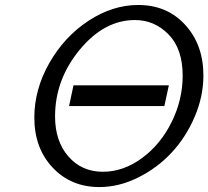

<svg xmlns="http://www.w3.org/2000/svg" viewBox="-20 -736 844 778"><path d="M119.1 -259.8Q119.1 -373.5 179.7 -480.2Q240.2 -586.9 338.1 -651.4Q436 -715.8 540 -715.8Q657.2 -715.8 730.7 -635Q804.2 -554.2 804.2 -430.2Q804.2 -345.2 768.6 -262.2Q732.9 -179.2 675 -117.2Q617.2 -55.2 539.6 -16.6Q461.9 22 382.8 22Q267.6 22 193.4 -56.9Q119.1 -135.7 119.1 -259.8ZM203.1 -264.2Q203.1 -164.1 257.1 -102.1Q311 -40 397 -40Q480 -40 555.4 -95.5Q630.9 -150.9 675.5 -241.5Q720.2 -332 720.2 -429.2Q720.2 -538.1 663.1 -596.4Q606 -654.8 526.9 -654.8Q401.9 -654.8 302.5 -533.9Q203.1 -413.1 203.1 -264.2ZM259.8 -306.2 277.8 -390.1H664.1L646 -306.2Z"/></svg>

Font: CMU Sans Serif
Style: Oblique
Weight: 500
Italic angle: -12°
Version: Version 0.7.0